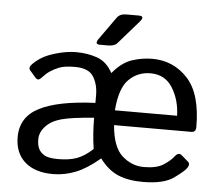

<svg xmlns="http://www.w3.org/2000/svg" viewBox="-51 -758 946 823"><g transform="rotate(5 422.0 -346.5)"><path d="M357.4 -561.5Q333 -561.5 351.6 -587.4L419.4 -682.6Q432.1 -700.7 459 -700.7H513.2Q542 -700.7 520 -675.3L433.1 -575.7Q420.9 -561.5 393.6 -561.5ZM41.5 -136.7Q41.5 -223.6 121.6 -264.2Q201.7 -304.7 360.8 -311.5V-344.7Q360.8 -390.6 340.1 -424.1Q319.3 -457.5 260.3 -457.5Q215.3 -457.5 192.1 -448Q168.9 -438.5 153.3 -427.7Q137.7 -417 120.6 -397.9Q107.4 -383.3 95.7 -396.5L70.3 -425.8Q59.6 -438 77.6 -455.1Q99.6 -476.1 123.5 -488.5Q147.5 -501 186.3 -511Q225.1 -521 260.3 -521Q309.6 -521 350.8 -506.3Q392.1 -491.7 417 -445.8H418.5Q457 -492.2 500.2 -506.6Q543.5 -521 587.4 -521Q678.2 -521 739.5 -455.3Q800.8 -389.6 800.8 -245.6Q800.8 -223.6 780.8 -223.6H448.7Q456.5 -129.4 497.8 -92.5Q539.1 -55.7 591.3 -55.7Q646 -55.7 675.5 -74.7Q705.1 -93.8 718.8 -112.3Q734.4 -132.8 749 -120.1L777.8 -95.2Q789.1 -85.4 777.8 -68.4Q768.6 -54.2 725.3 -22.9Q682.1 8.3 591.3 8.3Q529.8 8.3 485.8 -10.3Q441.9 -28.8 406.7 -76.2H405.8Q350.6 -29.3 302.7 -10.5Q254.9 8.3 205.6 8.3Q127.9 8.3 84.7 -30Q41.5 -68.4 41.5 -136.7ZM130.4 -134.8Q130.4 -109.4 138.4 -93.5Q146.5 -77.6 164.3 -67.6Q182.1 -57.6 222.7 -57.6Q269.5 -57.6 302.2 -69.3Q335 -81.1 370.6 -113.8Q360.8 -178.2 360.8 -247.6Q263.2 -240.2 220.5 -228.3Q177.7 -216.3 154.1 -190.7Q130.4 -165 130.4 -134.8ZM446.8 -287.1H714.4Q712.4 -355.5 680.2 -407Q647.9 -458.5 585.4 -458.5Q530.8 -458.5 492.4 -420.7Q454.1 -382.8 446.8 -287.1Z"/></g></svg>

Font: Istok
Style: Regular
Weight: 500
Designer: Andrey V. Panov
Foundry: Andrey V. Panov
Version: Version 1.0.3